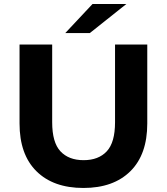

<svg xmlns="http://www.w3.org/2000/svg" viewBox="-20 -921 828 953"><path d="M394 12Q245 12 161 -71Q77 -154 77 -308V-700H239V-314Q239 -214 280 -170Q321 -126 395 -126Q469 -126 510 -170Q551 -214 551 -314V-700H711V-308Q711 -154 627 -71Q543 12 394 12ZM304 -757 439 -901H607L426 -757Z"/></svg>

Font: Montserrat
Style: Bold
Weight: 700
Designer: Julieta Ulanovsky
Foundry: Julieta Ulanovsky
Version: Version 9.000; ttfautohint (v1.8.4.7-5d5b)